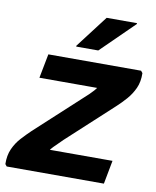

<svg xmlns="http://www.w3.org/2000/svg" viewBox="-87 -825 723 891"><g transform="rotate(10 274.5 -380.0)"><path d="M84 -432 106 -546H543L551 -536Q552 -495 538 -464.5Q524 -434 502.5 -409.5Q481 -385 458 -364L245 -168Q225 -149 203 -126.5Q181 -104 178 -86L139 -111H485L464 0H6L-2 -10Q-3 -51 11 -82Q25 -113 47 -137Q69 -161 91 -182L304 -378Q326 -397 345 -418Q364 -439 371 -463L412 -432ZM227 -604V-608L343 -760H486V-756L331 -604Z"/></g></svg>

Font: Kufam SemiBold
Style: Italic
Weight: 600
Italic angle: -11°
Designer: Artur Schmal
Foundry: Original Type
Version: Version 1.301; ttfautohint (v1.8.3)